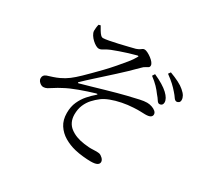

<svg xmlns="http://www.w3.org/2000/svg" viewBox="-164 -984 1327 1259"><g transform="rotate(30 500.0 -354.5)"><path d="M945 -569Q933 -570 923.5 -584.5Q914 -599 898 -617Q881 -637 860 -656.5Q839 -676 806 -700L818 -717Q856 -703 885.5 -688Q915 -673 933 -657Q953 -640 961.5 -625Q970 -610 970 -595Q970 -582 962.5 -575.5Q955 -569 945 -569ZM856 -499Q845 -499 835.5 -514.5Q826 -530 810 -548Q795 -569 774.5 -590.5Q754 -612 722 -636L734 -655Q772 -638 800 -621Q828 -604 846 -587Q881 -554 881 -525Q881 -513 874 -506Q867 -499 856 -499ZM653 52Q630 52 595.5 48.5Q561 45 532 38Q486 27 447 4Q408 -19 384 -56Q360 -93 360 -146Q360 -194 376.5 -230.5Q393 -267 417.5 -295Q442 -323 466 -343Q474 -349 472.5 -352Q471 -355 461 -352Q407 -336 349.5 -315Q292 -294 254 -273Q223 -257 203 -243.5Q183 -230 169 -222.5Q155 -215 140 -215Q131 -215 121 -221Q111 -227 104 -236.5Q97 -246 97 -257Q97 -270 103 -278Q109 -286 122 -291Q141 -297 164 -304.5Q187 -312 208 -322Q240 -337 266.5 -357Q293 -377 326 -409Q344 -427 371 -453.5Q398 -480 428.5 -512Q459 -544 488 -577.5Q517 -611 540.5 -640Q564 -669 576 -691Q583 -701 580 -703Q577 -705 568 -702Q544 -696 513.5 -686.5Q483 -677 454.5 -667Q426 -657 403 -648Q382 -639 370 -632Q358 -625 349.5 -620Q341 -615 329 -615Q320 -615 306.5 -622.5Q293 -630 279.5 -642.5Q266 -655 256 -670.5Q246 -686 245 -701Q245 -711 246.5 -725Q248 -739 251 -750L265 -754Q274 -738 283 -723Q292 -708 301 -698.5Q310 -689 320 -689Q333 -689 362.5 -694.5Q392 -700 427 -708Q462 -716 494 -724Q526 -732 542 -736Q559 -742 567 -747.5Q575 -753 580.5 -757Q586 -761 595 -761Q604 -761 619 -753.5Q634 -746 648.5 -735Q663 -724 672.5 -712Q682 -700 682 -689Q682 -679 675 -674Q668 -669 656.5 -663.5Q645 -658 632 -644Q600 -612 571 -584Q542 -556 513.5 -530.5Q485 -505 455.5 -478Q426 -451 394 -422.5Q362 -394 326 -359Q323 -356 324 -353.5Q325 -351 329 -352Q366 -362 410.5 -375Q455 -388 498.5 -400.5Q542 -413 580.5 -423.5Q619 -434 644 -440Q698 -453 729.5 -460Q761 -467 783 -467Q801 -467 819 -461Q837 -455 848.5 -445Q860 -435 860 -422Q860 -409 848.5 -401.5Q837 -394 809 -394Q793 -394 773.5 -395Q754 -396 722 -394Q680 -392 637.5 -383.5Q595 -375 559.5 -361.5Q524 -348 502 -331Q478 -313 456.5 -289.5Q435 -266 421.5 -234.5Q408 -203 408 -161Q409 -101 451 -68.5Q493 -36 560 -27Q600 -21 629 -23Q658 -25 676 -22Q689 -19 702.5 -6Q716 7 716 21Q716 36 701 44Q686 52 653 52Z"/></g></svg>

Font: Noto Serif HK ExtraLight
Style: Regular
Weight: 400
Version: Version 2.002-H1;hotconv 1.1.0;makeotfexe 2.6.0